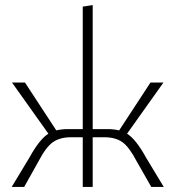

<svg xmlns="http://www.w3.org/2000/svg" viewBox="-20 -734 689 754"><path d="M553 -116 623 0H574L517 -100Q488 -156 461 -175.5Q434 -195 390 -195H344V0H305V-195H259Q215 -195 187.5 -175.5Q160 -156 131 -100L75 0H26L96 -116Q135 -187 170 -209L27 -410H78L201 -222Q223 -227 247 -227H305V-708L344 -714V-227H402Q426 -227 448 -222L571 -410H622L479 -209Q514 -187 553 -116Z"/></svg>

Font: EauTestInfant Light
Style: Regular
Weight: 300
Designer: Christian Thalmann (Catharsis Fonts)
Version: Version 0.001;PS 000.001;hotconv 1.0.88;makeotf.lib2.5.64775